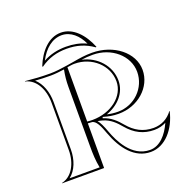

<svg xmlns="http://www.w3.org/2000/svg" viewBox="-138 -924 1060 1065"><g transform="rotate(-20 392.5 -391.5)"><path d="M330 -692.9C388.5 -692.9 438.8 -678.5 486 -644.6L490 -646.6C457.9 -726.3 402 -788 330 -788C258 -788 202.1 -726.3 170 -646.6L174 -644.6C221.2 -678.5 271.5 -692.9 330 -692.9ZM330 -704.9C280.6 -704.9 235.6 -694.4 194.8 -672C227.2 -734.5 274.2 -773 330 -773C382.8 -772.8 424.8 -733.7 449.5 -680C412.1 -697.5 373.3 -704.9 330 -704.9ZM278 -12H100.8C141 -43.4 162 -99.6 162 -160V-440C162 -499 142.7 -553.4 106.2 -586.3C136.7 -584.1 165.4 -583 197.8 -583C222.6 -583 253.5 -586.6 278 -590.1C271.1 -555.4 268 -525.4 268 -490V-140C268 -94.7 269.2 -56.2 278 -12ZM300 -274.4V-595C307 -596 313 -596.9 320 -598C328.1 -599.3 335 -599.8 343.2 -599.8C445.8 -599.8 529 -523.3 529 -429C529 -340.8 440.2 -272.6 331.3 -272.6C321 -272.6 310.5 -273.2 300 -274.4ZM300 -263.7C307.2 -262.8 313.3 -262.5 320.6 -262.5C348.2 -262.5 365.1 -220 381 -176.3C418 -74.7 481.4 5 575 5C660 5 727.1 -72.5 750 -173H748C720.5 -135.6 681.2 -115 635 -115C573 -115 526.4 -141.6 487.7 -187.7C461.8 -218.5 432.5 -248.5 386.8 -262L389.5 -269.1C420.6 -260 447.8 -255 480 -255C594.3 -255 687 -337.4 687 -439C687 -541.1 583.1 -624 455 -624C413.2 -624 381.4 -618.7 345.3 -612.4C331.2 -609.9 316.3 -607.4 300 -605C264.2 -599.7 231.9 -595 197.8 -595C146.5 -595 103.1 -597.9 52 -603V-601C113.9 -587.7 150 -518.7 150 -440V-160C150 -82.8 113.6 -15.2 52 -2V0H300ZM354.8 -257C365.1 -255.1 373.8 -253.3 383.8 -250.4C426.3 -237.5 452.5 -210.9 478.5 -180C522 -128.1 572.4 -103 635 -103C662.5 -103 685.8 -109.8 705 -119.8C676.9 -56.7 632.6 -7 575 -7C465.4 -7 412.4 -125.2 392.3 -180.4C378.7 -217.9 367.1 -242.4 354.8 -257ZM415.8 -274.5C488.7 -299.9 541 -357.4 541 -429C541 -516.3 475.1 -588.5 387.7 -607.1C408.8 -610.1 430 -612 455 -612C565.4 -612 655 -534.5 655 -439C655 -344.1 576.6 -267 480 -267C457.1 -267 437 -269.6 415.8 -274.5Z"/></g></svg>

Font: Sortefax
Style: Medium
Weight: 500
Designer: gluk
Foundry: gluk
Version: Version 0.261